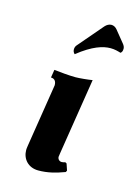

<svg xmlns="http://www.w3.org/2000/svg" viewBox="-81 -515 406 568"><g transform="rotate(15 121.5 -231.0)"><path d="M107.2 -355.2C151.6 -390.6 182.6 -399.9 205.6 -399.9C218.3 -399.9 228.3 -397 237.1 -394.3C240.5 -397 242.9 -400.1 242.9 -408.2C242.9 -413.1 240.5 -418 237.1 -422.1L207.5 -458.5C202.6 -464.4 196.3 -467.3 190.2 -467.3C183.3 -467.3 176.3 -463.6 170.9 -457.5L107.2 -383.1C103.3 -379.2 101.3 -374 101.3 -369.1C101.3 -364.3 102.3 -359.9 107.2 -355.2ZM43.7 -59.6C42.5 -51.8 42 -48.3 42 -44.4C42 -17.3 61 4.9 92 4.9C120.8 4.9 145 -1.7 172.1 -11.7L174.6 -16.6L167.7 -36.9L163.1 -39.3C158 -37.6 155.3 -37.1 152.3 -37.1C145.5 -37.1 139.9 -42.7 139.9 -49.8C139.9 -50.8 140.4 -54.2 141.4 -60.5L178.5 -294.9C166.5 -292.7 138.4 -290 127 -290C107.9 -290 77.6 -293 61.3 -294.9L57.4 -270.5C68.1 -270.5 74 -263.7 74 -251Z"/></g></svg>

Font: RisaltypS01
Style: Medium
Weight: 500
Italic angle: -9°
Designer: gluk
Foundry: gluk
Version: Version 0.24